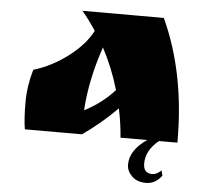

<svg xmlns="http://www.w3.org/2000/svg" viewBox="-50 -553 848 780"><g transform="rotate(5 374.5 -163.0)"><path d="M559 96Q559 136 595 136Q613 136 632 118Q634 128 637 139Q611 174 573.5 174Q536 174 515 153Q494 132 494 106Q494 47 563 0H454Q450 -57 437 -118Q375 -55 297 0H64Q57 -41 57 -108.5Q57 -176 77 -244Q149 -265 215.5 -315Q282 -365 312 -423Q285 -465 255 -500H587Q686 -285 686 -8V0H611Q559 42 559 96ZM419 -191Q393 -280 351 -359Q304 -221 297 -98Q369 -135 419 -191Z"/></g></svg>

Font: Ruslan Display
Style: Regular
Weight: 400
Version: Version 1.000